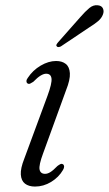

<svg xmlns="http://www.w3.org/2000/svg" viewBox="-20 -695 411 724"><path d="M150 -39.5Q132.5 -39.5 129.2 -55.8Q126 -72 142.5 -116.5L229 -354.5Q245 -394.5 243.5 -418.8Q242 -443 228 -454Q214 -465 191.5 -465Q163 -465 133.2 -447.5Q103.5 -430 84.5 -401Q79.5 -394.5 79.8 -388.5Q80 -382.5 84.5 -380Q89 -377.5 94.2 -380Q99.5 -382.5 105.5 -386.5Q121.5 -403 133.2 -410Q145 -417 154 -417Q172 -417 174.2 -399Q176.5 -381 159 -333.5L71.5 -96.5Q57 -60 58.5 -36.8Q60 -13.5 74.2 -2.5Q88.5 8.5 112 8.5Q144 8.5 172.8 -9Q201.5 -26.5 217.5 -54Q222 -61.5 221.8 -67.2Q221.5 -73 217.5 -75.5Q212.5 -78.5 207.5 -76Q202.5 -73.5 196.5 -69Q180.5 -52.5 170 -46Q159.5 -39.5 150 -39.5ZM282 -629.5Q301.5 -652 317 -664.8Q332.5 -677.5 349.5 -675Q363.5 -673.5 368.2 -663Q373 -652.5 368 -640Q363 -626.5 349.8 -615.2Q336.5 -604 317 -592L209.5 -520Q205.5 -518 201 -517.5Q196.5 -517 194.5 -520Q191 -523 193.2 -527.2Q195.5 -531.5 199 -535.5Z"/></svg>

Font: Fraunces Light
Style: Italic
Weight: 300
Italic angle: -16°
Version: Version 1.000;[b76b70a41]